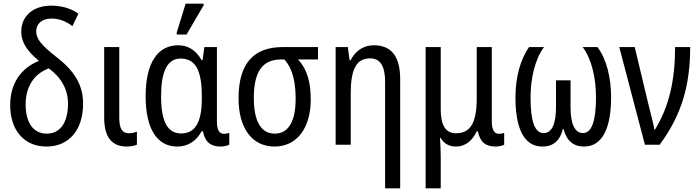

<svg xmlns="http://www.w3.org/2000/svg" viewBox="-20 -796 3849 1056"><path d="M236 10C358 10 437 -80 437 -225C437 -328 392 -406 282 -489C213 -544 179 -580 179 -624C179 -661 206 -694 264 -694C306 -694 346 -678 378 -652L411 -720C386 -741 332 -765 263 -765C160 -765 97 -706 97 -623C97 -555 138 -509 194 -461C94 -421 36 -335 36 -218C36 -86 107 10 236 10ZM237 -61C164 -61 121 -120 121 -222C121 -316 164 -388 248 -420C316 -371 354 -305 354 -226C354 -123 312 -61 237 -61Z M675 10C699 10 718 6 733 0V-72C718 -66 704 -63 689 -63C654 -63 636 -87 636 -147V-537H553V-149C553 -43 594 9 675 10Z M952 -606H1006L1100 -767V-776H1001L952 -617ZM955 10C1015 10 1060 -21 1089 -74H1096C1108 -13 1140 10 1194 10C1210 10 1232 5 1241 0V-65C1233 -62 1222 -60 1211 -60C1187 -60 1173 -81 1173 -126V-537H1104L1094 -465H1089C1058 -520 1014 -547 960 -547C848 -547 781 -451 781 -267C781 -84 846 10 955 10ZM976 -62C903 -62 866 -125 866 -266C866 -401 899 -474 974 -474C1056 -474 1090 -407 1090 -267V-253C1090 -123 1053 -62 976 -62Z M1490 10C1617 10 1689 -98 1689 -247C1689 -339 1672 -413 1619 -469H1729V-537H1534C1376 -537 1292 -448 1292 -255C1292 -93 1365 10 1490 10ZM1491 -61C1413 -61 1376 -134 1376 -257C1376 -404 1425 -469 1526 -469H1544C1594 -414 1606 -332 1606 -252C1606 -133 1569 -61 1491 -61Z M2098 240H2181V-360C2181 -484 2134 -547 2036 -547C1981 -547 1935 -518 1908 -464H1903L1893 -537H1826V0H1909V-279C1909 -413 1938 -475 2016 -475C2072 -475 2098 -431 2098 -347Z M2321 240H2404V66C2404 31 2402 -5 2400 -38H2403C2421 -7 2449 10 2488 10C2538 10 2578 -21 2602 -74H2608C2621 -13 2652 10 2706 10C2723 10 2745 5 2753 0V-65C2745 -62 2734 -60 2723 -60C2700 -60 2685 -81 2685 -126V-537H2602V-257C2602 -126 2571 -63 2487 -63C2431 -63 2404 -108 2404 -193V-537H2321Z M2963 10C3023 10 3060 -22 3076 -87H3079C3096 -22 3134 10 3192 10C3293 10 3341 -91 3341 -260C3341 -365 3318 -468 3266 -537H3185C3235 -470 3258 -364 3258 -260C3258 -130 3234 -64 3186 -64C3142 -65 3118 -112 3118 -208V-354H3038V-208C3038 -115 3016 -64 2970 -64C2921 -64 2898 -129 2898 -260C2898 -368 2924 -473 2972 -537H2890C2840 -467 2815 -366 2815 -260C2815 -91 2861 10 2963 10Z M3527 0H3608C3729 -163 3776 -327 3776 -537H3693C3693 -355 3660 -210 3583 -84H3579C3574 -116 3559 -169 3547 -219L3471 -537H3386Z"/></svg>

Font: Noto Sans Condensed
Style: Regular
Weight: 400
Width: 3
Designer: Monotype Design Team
Foundry: Monotype Imaging Inc.
Version: Version 2.013